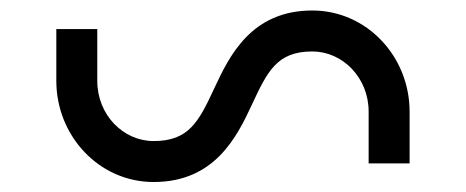

<svg xmlns="http://www.w3.org/2000/svg" viewBox="-20 -388 910 375"><path d="M780 -68.8V-170C780 -277.4 696.6 -367.5 590 -367.5C470.5 -367.5 427.9 -278.4 398.7 -215.9C368.3 -150.6 349.2 -112.5 280 -112.5C220.9 -112.5 170 -163.4 170 -230V-331.2H90V-230C90 -122.6 173.5 -32.5 280 -32.5C398.5 -32.5 442 -119.3 471.3 -182.1C502.2 -248.5 520.6 -287.5 590 -287.5C649 -287.5 700 -236.5 700 -170V-68.8Z"/></svg>

Font: KetosagCBd
Style: Regular
Weight: 500
Designer: gluk
Foundry: gluk
Version: Version 00.0024